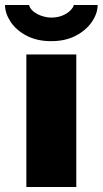

<svg xmlns="http://www.w3.org/2000/svg" viewBox="-45 -745 409 765"><path d="M60 0V-528H259V0ZM159 -581Q102 -581 60.5 -603Q19 -625 -3 -658.5Q-25 -692 -25 -725H71Q74 -711 88 -699.5Q102 -688 121.5 -681.5Q141 -675 159 -675Q184 -675 203.5 -683Q223 -691 235 -703Q247 -715 249 -725H344Q344 -692 321.5 -658.5Q299 -625 257.5 -603Q216 -581 159 -581Z"/></svg>

Font: Archivo SemiBold Black
Style: Regular
Weight: 900
Version: Version 2.001